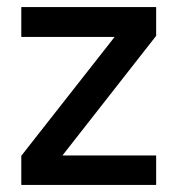

<svg xmlns="http://www.w3.org/2000/svg" viewBox="-20 -521 500 541"><path d="M40 0V-82L303 -417H40V-501H420V-420L156 -83H420V0Z"/></svg>

Font: Cairo Play SemiBold
Style: Regular
Weight: 600
Designer: Mohamed Gaber, Accademia di Belle Arti di Urbino
Foundry: Kief Type Foundry, Accademia di Belle Arti di Urbino
Version: Version 3.130;gftools[0.9.24]